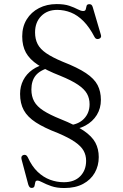

<svg xmlns="http://www.w3.org/2000/svg" viewBox="-20 -733 602 942"><path d="M315 -95 311.5 -117.5Q363.5 -121 391.5 -149.8Q419.5 -178.5 419.5 -221.5Q419.5 -250.5 406.8 -273.2Q394 -296 362.8 -317.2Q331.5 -338.5 275 -361.5Q207 -388 166.2 -414.8Q125.5 -441.5 107.2 -474.8Q89 -508 89 -554.5Q89 -602 111 -637.8Q133 -673.5 171.2 -693.2Q209.5 -713 258 -713Q296 -713 320.5 -704.5Q345 -696 361 -687.5Q377 -679 388 -679Q399 -679 400.8 -687.5Q402.5 -696 404.8 -704.2Q407 -712.5 418.5 -712.5Q425 -712.5 428.8 -709.2Q432.5 -706 435 -698L475 -562Q477.5 -555 474.8 -549.8Q472 -544.5 465.5 -542.5Q451 -538 444 -551Q419 -599.5 389.8 -629Q360.5 -658.5 328 -671.5Q295.5 -684.5 260.5 -684.5Q212 -684.5 182 -654Q152 -623.5 152 -574Q152 -541.5 164.5 -517Q177 -492.5 206.8 -472Q236.5 -451.5 288 -430Q361 -401.5 401.8 -374.2Q442.5 -347 458.8 -315.5Q475 -284 475 -243Q475 -201.5 455 -169Q435 -136.5 399.2 -117Q363.5 -97.5 315 -95ZM211 -420.5 225 -402Q176.5 -389 155.2 -362.8Q134 -336.5 134 -294Q134 -260.5 147.5 -235.8Q161 -211 192.5 -190.5Q224 -170 277.5 -148.5Q350 -119.5 390.8 -91.8Q431.5 -64 448 -33Q464.5 -2 464.5 38Q464.5 80 445 114.5Q425.5 149 387.8 169.2Q350 189.5 295.5 189.5Q258 189.5 231.8 180.2Q205.5 171 188.8 162Q172 153 163.5 153Q154.5 153 153 161.8Q151.5 170.5 149.2 179.8Q147 189 135 189Q129 189 125.2 185Q121.5 181 118.5 172L86 50Q81 32 95 27.5Q101.5 25.5 107 28Q112.5 30.5 116.5 39Q136.5 83 164.5 109.8Q192.5 136.5 225.5 148.8Q258.5 161 293.5 161Q345 161 373.8 131.5Q402.5 102 402.5 56Q402.5 28.5 390.2 6.5Q378 -15.5 348.2 -36.2Q318.5 -57 264.5 -80Q196.5 -106 155.8 -132.5Q115 -159 96.8 -192.2Q78.5 -225.5 78.5 -272.5Q78.5 -309 94.2 -339.8Q110 -370.5 139.5 -391.2Q169 -412 211 -420.5Z"/></svg>

Font: Fraunces Light
Style: Regular
Weight: 300
Version: Version 1.000;[b76b70a41]